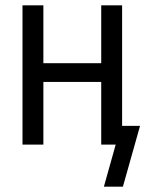

<svg xmlns="http://www.w3.org/2000/svg" viewBox="-20 -540 543 717"><path d="M368 157 412 0H358V-234H142V0H64V-520H142V-304H358V-520H436V-70H503L439 157Z"/></svg>

Font: HulyMono
Style: Regular
Weight: 400
Monospace: yes
Designer: Belleve Invis
Foundry: Belleve Invis
Version: Version 33.2.5; ttfautohint (v1.8.4)